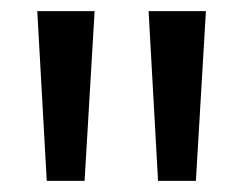

<svg xmlns="http://www.w3.org/2000/svg" viewBox="-20 -645 436 345"><path d="M47 -625H150L132 -320H64ZM247 -625H350L332 -320H264Z"/></svg>

Font: Yrsa SemiBold
Style: Regular
Weight: 600
Version: Version 2.004